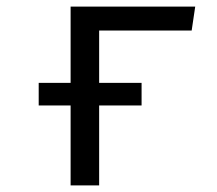

<svg xmlns="http://www.w3.org/2000/svg" viewBox="-20 -560 655 580"><path d="M279.5 0H193.3V-241.5H96.9V-309.7H193.3V-540H569.7L559 -467.7H279.5V-309.7H407.7V-241.5H279.5Z"/></svg>

Font: FiraCode Nerd Font
Style: Regular
Weight: 400
Designer: Carrois Corporate, Edenspiekermann AG, Nikita Prokopov
Foundry: Carrois Corporate, Edenspiekermann AG, Nikita Prokopov
Version: Version 6.002;Nerd Fonts 3.4.0